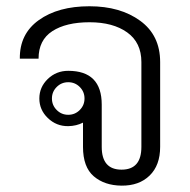

<svg xmlns="http://www.w3.org/2000/svg" viewBox="-20 -580 604 610"><path d="M248.5 -267.1Q248.5 -288.6 233.4 -303.7Q218.3 -318.8 196.8 -318.8Q175.3 -318.8 160.2 -303.7Q145 -288.6 145 -267.1Q145 -245.6 160.2 -230.5Q175.3 -215.3 196.8 -215.3Q218.3 -215.3 233.4 -230.5Q248.5 -245.6 248.5 -267.1ZM243.7 -190.4Q222.7 -179.7 196.8 -179.2Q159.2 -178.7 131.8 -205.1Q105 -231 105 -267.1Q105 -303.2 131.8 -329.1Q158.7 -355 196.8 -355Q303.2 -355 303.2 -247.6V-113.3Q303.2 -41 366.2 -41Q429.2 -41 429.2 -113.3Q429.2 -113.3 429.2 -382.8Q429.2 -444.8 384 -477.1Q338.9 -509.3 264.6 -509.3Q189.9 -509.3 146.2 -481Q102.5 -452.6 102.5 -393.6H43Q42 -472.2 103.3 -516.1Q164.6 -560.1 264.2 -560.1Q362.3 -560.1 425.5 -513.9Q488.8 -467.8 488.8 -382.8V-113.3Q488.8 -54.7 455.3 -22.2Q421.9 10.3 366.2 9.8Q312 9.3 277.8 -20Q243.7 -49.3 243.7 -113.3Z"/></svg>

Font: Roboto Web
Style: Light
Weight: 300
Designer: Google
Version: Version 1.200310; 2013